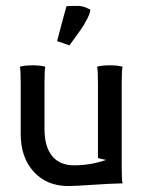

<svg xmlns="http://www.w3.org/2000/svg" viewBox="-20 -622 490 647"><path d="M172.4 -483.4Q172.9 -485.4 180.7 -514.9Q188.5 -544.4 195.6 -570.8Q202.6 -597.2 204.1 -601.1Q207 -602.1 243.2 -602.1Q250 -602.1 257.6 -600.3Q265.1 -598.6 270 -596.4Q274.9 -594.2 279.3 -592Q283.7 -589.8 284.2 -589.8Q284.2 -578.6 273.7 -558.1Q263.2 -537.6 251 -520.3Q238.8 -502.9 226.6 -486.6Q214.4 -470.2 213.9 -469.2Q210.4 -470.2 191.9 -476.8Q173.3 -483.4 172.4 -483.4ZM49.8 -169.9V-341.8Q49.8 -388.2 46.9 -397Q61.5 -401.9 89.8 -401.9Q118.2 -401.9 132.8 -397Q129.9 -388.2 129.9 -341.8V-188Q129.9 -127.9 155.5 -96.4Q181.2 -64.9 230 -64.9Q284.7 -64.9 337.4 -83L310.1 -89.4V-341.8Q310.1 -388.2 307.1 -397Q321.8 -401.9 350.1 -401.9Q378.4 -401.9 393.1 -397Q390.1 -388.2 390.1 -341.8V-58.1Q390.1 -15.6 393.1 -3.9H386.7Q355 -3.4 293.5 0.7Q231.9 4.9 210 4.9Q137.7 4.9 93.8 -43.2Q49.8 -91.3 49.8 -169.9Z"/></svg>

Font: Nikodecs
Style: Medium
Weight: 500
Version: Version 0.29